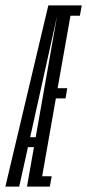

<svg xmlns="http://www.w3.org/2000/svg" viewBox="-60 -695 324 715"><path d="M-40 0H11.5L155 -646.5L161 -675H120ZM20.5 -147H85L91.5 -184H33ZM40.5 0H125.5L132.5 -38.5H97L148 -328.5H184L190.5 -366.5H154.5L202.5 -636.5H237.5L244.5 -675H159.5Z"/></svg>

Font: Anybody UltraCondensed Light
Style: Italic
Weight: 300
Width: 1
Italic angle: -10°
Version: Version 1.113;gftools[0.9.25]